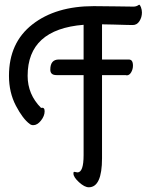

<svg xmlns="http://www.w3.org/2000/svg" viewBox="-20 -726 621 813"><path d="M412 -56Q412 67 356 67Q338 67 314.5 45.5Q291 24 291 9Q291 3 292.5 2Q294 1 299.5 2.5Q305 4 308 4Q334 4 334 -69V-408H219Q193 -408 193 -431Q193 -474 229 -474H334V-621Q97 -602 97 -405Q97 -326 154 -269Q169 -273 169 -255Q169 -235 153.5 -215.5Q138 -196 121 -196Q112 -196 106 -201Q77 -222 47.5 -278Q18 -334 18 -405Q18 -545 117 -622.5Q216 -700 377 -700Q405 -700 472 -699Q539 -698 545 -698Q552 -698 557.5 -700Q563 -702 565.5 -704Q568 -706 569 -706Q573 -706 577 -695Q581 -684 581 -673Q581 -653 570.5 -636.5Q560 -620 542 -620Q536 -620 514.5 -620.5Q493 -621 461.5 -622Q430 -623 412 -623V-474H521Q533 -475 538 -468.5Q543 -462 543 -448Q543 -433 535.5 -420Q528 -407 517 -407Q514 -407 512 -408H412Z"/></svg>

Font: Grand Hotel
Style: Regular
Weight: 400
Designer: Brian J. Bonislawsky & Jim Lyles for Astigmatic (AOETI)
Foundry: Astigmatic (AOETI)
Version: Version 001.000